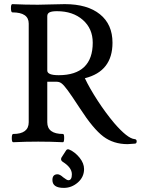

<svg xmlns="http://www.w3.org/2000/svg" viewBox="-20 -686 682 930"><path d="M598.1 12.2Q529.8 12.2 480.7 -24.7Q431.6 -61.5 367.2 -161.1Q326.7 -223.1 308.1 -248.3Q289.6 -273.4 278.8 -281.7Q268.1 -290 254.9 -290H209V-94.2Q209 -37.1 285.2 -37.1Q291 -37.1 290.8 -17.1Q290.5 2.9 285.2 2.9Q225.1 0 165 0Q104 0 43.9 2.9Q37.1 2.9 37.1 -17.1Q37.1 -37.1 43.9 -37.1Q119.1 -37.1 119.1 -94.2V-571.8Q119.1 -626 40 -626Q33.2 -626 33 -646Q32.7 -666 40 -666Q101.6 -663.1 163.1 -663.1Q185.1 -663.1 228.5 -664.6Q272 -666 293.9 -666Q403.3 -666 464.1 -616.9Q524.9 -567.9 524.9 -479Q524.9 -340.3 391.1 -307.1Q413.6 -259.3 452.6 -199.2Q491.7 -139.2 533.2 -89.8Q597.7 -15.1 631.8 -12.2Q636.2 -12.2 639.2 -9.3Q642.1 -6.3 642.1 -2Q642.1 9.8 632.8 9.8Q608.4 12.2 598.1 12.2ZM264.2 -321.8Q346.2 -321.8 387.7 -361.6Q429.2 -401.4 429.2 -479Q429.2 -547.4 381.1 -589.6Q333 -631.8 255.9 -631.8Q231 -631.8 220 -626.2Q209 -620.6 209 -607.9V-344.2Q209 -321.8 264.2 -321.8ZM289.1 224.1Q233.9 224.1 233.9 186Q233.9 158.2 258.8 158.2Q270 158.2 286.1 172.9Q304.2 187 311 187Q328.1 187 328.1 158.2Q328.1 125.5 284.2 98.1Q271.5 89.8 277.8 77.1L297.9 45.9Q304.2 32.7 316.9 39.1Q344.2 51.3 365.7 78.1Q387.2 105 387.2 132.8Q387.2 171.4 357.2 197.8Q327.1 224.1 289.1 224.1Z"/></svg>

Font: Junicode SmCond Medium
Style: Regular
Weight: 500
Width: 4
Designer: Peter S. Baker
Version: Version 2.206